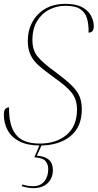

<svg xmlns="http://www.w3.org/2000/svg" viewBox="-29 -744 506 995"><path d="M178 10Q113 10 71.5 -11.5Q30 -33 10.5 -69.5Q-9 -106 -9 -150Q-9 -171 -1.5 -179Q6 -187 18 -188Q16 -94 53 -47Q90 0 176 0Q263 0 316.5 -45.5Q370 -91 370 -176Q370 -211 358.5 -237Q347 -263 317.5 -290Q288 -317 234 -355Q198 -381 171 -405Q144 -429 129.5 -459Q115 -489 115 -532Q115 -586 138.5 -629.5Q162 -673 205.5 -698.5Q249 -724 310 -724Q366 -724 398 -706Q430 -688 443.5 -661Q457 -634 457 -608Q457 -575 430 -575Q431 -615 422.5 -646.5Q414 -678 388 -696Q362 -714 310 -714Q265 -714 226 -694Q187 -674 163 -634.5Q139 -595 139 -536Q139 -482 168 -448.5Q197 -415 250 -377Q307 -335 338.5 -305Q370 -275 382.5 -246Q395 -217 395 -178Q395 -86 335.5 -38Q276 10 178 10ZM144 231Q118 231 84 221L87 212Q102 217 117 219Q132 221 142 221Q180 221 200.5 196Q221 171 221 132Q221 108 207 91Q193 74 149 71L179 1H190L162 63Q245 68 245 137Q245 180 217.5 205.5Q190 231 144 231Z"/></svg>

Font: Noto Serif Display SemiCondensed Thin
Style: Italic
Weight: 100
Width: 4
Italic angle: -12°
Designer: Monotype Design Team
Foundry: Monotype Imaging Inc.
Version: Version 2.009